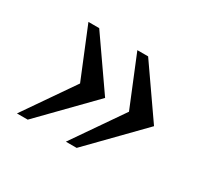

<svg xmlns="http://www.w3.org/2000/svg" viewBox="-83 -473 608 571"><g transform="rotate(30 220.5 -187.0)"><path d="M75 -358H112L231 -187L64 -16H27L145 -187ZM243 -358H280L399 -187L232 -16H195L313 -187Z"/></g></svg>

Font: Unna
Style: Italic
Weight: 400
Italic angle: -8.05°
Designer: Jorge de Buen Unna
Foundry: Omnibus-Type
Version: Version 2.008